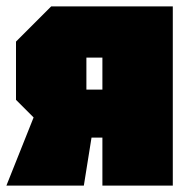

<svg xmlns="http://www.w3.org/2000/svg" viewBox="-20 -580 590 600"><path d="M250 -300H300V-400H250ZM30 -268V-450L140 -560H520V0H300V-150H266L242 0H0L85 -213Z"/></svg>

Font: Tektur Condensed Black
Style: Regular
Weight: 900
Width: 3
Designer: Adam Jagosz
Foundry: Adam Jagosz
Version: Version 1.005;gftools[0.9.30]